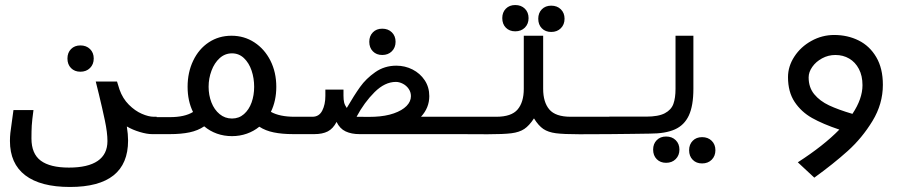

<svg xmlns="http://www.w3.org/2000/svg" viewBox="-20 -533 3640 763"><path d="M19.5 27Q19.5 10.5 21.2 -4.8Q23 -20 27 -48L33.5 -95.5H113Q107.5 -55 106.2 -34Q105 -13 105 17Q105 78 142 105.5Q179 133 254 133Q329.5 133 368.2 106.5Q407 80 407 27.5Q407 -5.5 396.8 -54.2Q386.5 -103 373 -158.5L360.5 -209H445L455 -177Q467.5 -141.5 492 -117Q516.5 -92.5 543.5 -80.8Q570.5 -69 591.5 -69H602.5V0H584Q564 0 535.5 -8.5Q507 -17 484 -30.5Q489 1 489 25.5Q489 210 258 210Q141 210 80.2 163.5Q19.5 117 19.5 27ZM248 -300.5Q248 -323.5 262.2 -338Q276.5 -352.5 299.5 -352.5Q323 -352.5 337.8 -338Q352.5 -323.5 352.5 -300.5Q352.5 -277.5 337.8 -262.8Q323 -248 299.5 -248Q276.5 -248 262.2 -262.5Q248 -277 248 -300.5Z M791.5 -31Q766.5 -14 733.2 -7Q700 0 655 0H598.5V-67.5H655Q714 -67.5 747 -88Q725.5 -132 725.5 -188Q725.5 -245.5 747.8 -292Q770 -338.5 809.8 -364.8Q849.5 -391 900 -391Q950.5 -391 991 -364.5Q1031.5 -338 1054.8 -291.8Q1078 -245.5 1078 -188Q1078 -132.5 1056.5 -88.5Q1091.5 -69 1150.5 -69H1202V0H1145.5Q1101 0 1068 -6.8Q1035 -13.5 1010.5 -29.5Q988.5 -11.5 960.8 -1.8Q933 8 902 8Q870 8 842 -2Q814 -12 791.5 -31ZM990 -188Q990 -222 979.8 -252.5Q969.5 -283 949.5 -302Q929.5 -321 902 -321Q874 -321 853 -302Q832 -283 820.5 -252.2Q809 -221.5 809 -188Q809 -155 820.2 -126Q831.5 -97 852.8 -79.5Q874 -62 902 -62Q929.5 -62 949.5 -79.5Q969.5 -97 979.8 -125.8Q990 -154.5 990 -188Z M1199.5 -69H1221.5Q1248 -69 1260.5 -93.2Q1273 -117.5 1273 -152V-177H1345V-153Q1345 -136.5 1347.5 -126Q1350 -115.5 1358 -104Q1387.5 -154.5 1411 -187.5Q1434.5 -220.5 1471.2 -246.2Q1508 -272 1555 -272Q1589.5 -272 1619.5 -256.8Q1649.5 -241.5 1667.8 -214Q1686 -186.5 1686 -151Q1686 -104.5 1653 -69H1800V0H1465H1454H1408.5Q1376.5 0 1353.5 -10.8Q1330.5 -21.5 1317.5 -48.5Q1303.5 -21.5 1282.5 -10.8Q1261.5 0 1229 0H1199.5ZM1444.5 -68.5 1465 -69H1467.5Q1512.5 -71 1545.2 -82.5Q1578 -94 1595.5 -111.8Q1613 -129.5 1613 -151Q1613 -167 1604 -180Q1595 -193 1581 -200.2Q1567 -207.5 1553 -207.5Q1509.5 -207.5 1468.5 -166.8Q1427.5 -126 1397 -69ZM1447.5 -367Q1447.5 -390 1461.8 -404.5Q1476 -419 1499 -419Q1522.5 -419 1537.2 -404.5Q1552 -390 1552 -367Q1552 -344 1537.2 -329.2Q1522.5 -314.5 1499 -314.5Q1476 -314.5 1461.8 -329Q1447.5 -343.5 1447.5 -367Z M1976 -461Q1976 -484 1990.2 -498.5Q2004.5 -513 2027.5 -513Q2051 -513 2065.8 -498.5Q2080.5 -484 2080.5 -461Q2080.5 -438 2065.8 -423.2Q2051 -408.5 2027.5 -408.5Q2004.5 -408.5 1990.2 -423Q1976 -437.5 1976 -461ZM2119 -458.5Q2119 -481.5 2133.2 -496Q2147.5 -510.5 2170.5 -510.5Q2194 -510.5 2208.8 -496Q2223.5 -481.5 2223.5 -458.5Q2223.5 -435.5 2208.8 -420.8Q2194 -406 2170.5 -406Q2147.5 -406 2133.2 -420.5Q2119 -435 2119 -458.5ZM2061.5 -180V-391H2138.5V-180Q2138.5 -127 2163 -98Q2187.5 -69 2248 -69H2401.5V0L2283 0.5Q2220 0.5 2189.2 -3.5Q2158.5 -7.5 2139.2 -20.5Q2120 -33.5 2102 -62.5Q2083 -33.5 2063.5 -20.5Q2044 -7.5 2012.8 -3.5Q1981.5 0.5 1918 0.5L1798.5 0V-69H1952Q2012.5 -69 2037 -98Q2061.5 -127 2061.5 -180Z M2401.5 -69.5H2547.5Q2596.5 -69.5 2622 -83Q2647.5 -96.5 2656 -120Q2664.5 -143.5 2664.5 -180V-391H2735.5V-180Q2735.5 -113 2717.5 -74.2Q2699.5 -35.5 2662 -18.8Q2624.5 -2 2562.5 -2L2493.5 -1L2401.5 0ZM2575.5 61.5Q2575.5 38.5 2589.8 24Q2604 9.5 2627 9.5Q2650.5 9.5 2665.2 24Q2680 38.5 2680 61.5Q2680 84.5 2665.2 99.2Q2650.5 114 2627 114Q2604 114 2589.8 99.5Q2575.5 85 2575.5 61.5ZM2718.5 64Q2718.5 41 2732.8 26.5Q2747 12 2770 12Q2793.5 12 2808.2 26.5Q2823 41 2823 64Q2823 87 2808.2 101.8Q2793.5 116.5 2770 116.5Q2747 116.5 2732.8 102Q2718.5 87.5 2718.5 64Z M3295 -394Q3348.5 -394 3392.2 -372.2Q3436 -350.5 3462.2 -306Q3488.5 -261.5 3488.5 -196Q3488.5 -120 3447.2 -52.2Q3406 15.5 3348.8 67Q3291.5 118.5 3216 173L3150.5 112Q3253 46 3315.5 -18Q3250 -40 3207 -64.2Q3164 -88.5 3137.8 -128Q3111.5 -167.5 3111.5 -226.5Q3111.5 -269.5 3136.8 -308.2Q3162 -347 3204.5 -370.5Q3247 -394 3295 -394ZM3367.5 -80.5Q3407.5 -140.5 3407.5 -194.5Q3407.5 -232 3393.2 -259Q3379 -286 3354.8 -300.2Q3330.5 -314.5 3300 -314.5Q3271.5 -314.5 3247 -301.2Q3222.5 -288 3208 -267.2Q3193.5 -246.5 3193.5 -225.5Q3193.5 -185.5 3215.8 -158.5Q3238 -131.5 3274.8 -114.2Q3311.5 -97 3367.5 -80.5Z"/></svg>

Font: JuliaMono
Style: Regular
Weight: 400
Monospace: yes
Designer: cormullion
Foundry: corm
Version: Version 0.055; ttfautohint (v1.8.4)